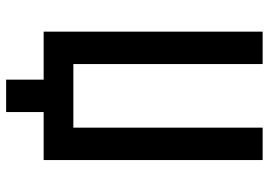

<svg xmlns="http://www.w3.org/2000/svg" viewBox="-148 -622 895 640"><g transform="rotate(90 300.0 -302.5)"><path d="M246 125V0H86V-730H194V-99H406V-730H514V0H354V125Z"/></g></svg>

Font: Pitagon Sans Mono SemiBold
Style: Regular
Weight: 600
Monospace: yes
Designer: Travis Tran
Foundry: Pitagon
Version: Version 1.001; ttfautohint (v1.8.4.7-5d5b);gftools[0.9.26]